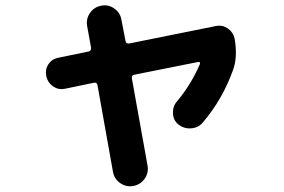

<svg xmlns="http://www.w3.org/2000/svg" viewBox="-20 -634 1040 703"><path d="M215.8 -308.6Q192.4 -304.7 173.3 -318.4Q154.3 -332 149.4 -355.5Q144.5 -379.9 157.7 -399.4Q170.9 -418.9 195.3 -422.9L303.7 -445.3Q314.5 -447.3 313.5 -459L298.8 -540Q294.9 -566.4 310.1 -587.4Q325.2 -608.4 351.1 -613.3Q377 -618.2 398.9 -602.5Q420.9 -586.9 424.8 -560.5L439.5 -484.4Q441.4 -473.6 452.1 -474.6L772.5 -539.1Q795.9 -543 814.9 -529.3Q834 -515.6 838.9 -493.2Q850.6 -426.8 834 -379.9Q794.9 -269.5 721.7 -184.6Q706.1 -166 679.7 -164.1Q653.3 -162.1 632.8 -178.7Q614.3 -193.4 613.3 -219.2Q612.3 -245.1 627.9 -262.7Q679.7 -324.2 711.9 -399.4Q712.9 -403.3 711.4 -405.8Q710 -408.2 706.1 -407.2L471.7 -360.4Q460.9 -358.4 462.9 -346.7L520.5 -26.4Q524.4 0 509.3 21Q494.1 42 468.3 46.9Q442.4 51.8 420.4 36.6Q398.4 21.5 393.6 -4.9L336.9 -322.3Q335 -333 324.2 -331.1Z"/></svg>

Font: Rounded-X Mgen+ 1mn bold
Style: Bold
Weight: 700
Designer: [Source Han Sans]
Ryoko NISHIZUKA  (kana & ideographs); Paul D. Hunt (Latin, Greek & Cyrillic); Wenlong ZHANG  (bopomofo
Version: Version 1.059.20150602